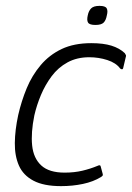

<svg xmlns="http://www.w3.org/2000/svg" viewBox="-20 -629 449 654"><path d="M188 5Q129 5 94 -13.5Q59 -32 44.5 -65Q30 -98 30.5 -142Q31 -186 42 -237Q53 -285 71 -328.5Q89 -372 118.5 -407Q148 -442 190 -462Q232 -482 291 -482Q332 -482 359.5 -473.5Q387 -465 405 -448Q408 -443 409 -441Q410 -439 408 -433L400 -399Q399 -393 395.5 -393Q392 -393 389 -396Q375 -415 345.5 -424.5Q316 -434 284 -434Q242 -434 210 -416.5Q178 -399 156 -369.5Q134 -340 119.5 -305.5Q105 -271 97 -236Q85 -177 89.5 -133.5Q94 -90 120.5 -65.5Q147 -41 200 -41Q233 -41 260.5 -47.5Q288 -54 312 -64Q322 -69 323 -62L330 -36Q331 -32 329 -30Q327 -28 324 -26Q298 -10 262.5 -2.5Q227 5 188 5ZM344 -577Q341 -560 333 -552Q325 -544 305 -544Q285 -544 280 -552Q275 -560 279 -577Q282 -592 290.5 -600.5Q299 -609 319 -609Q339 -609 343.5 -600.5Q348 -592 344 -577Z"/></svg>

Font: Glory Light
Style: Italic
Weight: 300
Italic angle: -12°
Version: Version 1.011